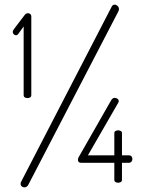

<svg xmlns="http://www.w3.org/2000/svg" viewBox="-20 -788 619 828"><path d="M82 -674 59 -642Q55 -636 49 -636Q43 -636 39 -640.5Q35 -645 35 -650Q35 -654 37.5 -658.5Q40 -663 42 -665L87 -724Q92 -731 101 -731Q106 -731 110.5 -727.5Q115 -724 115 -718V-378Q115 -371 110 -368Q105 -365 99 -365Q92 -365 87 -368Q82 -371 82 -378ZM102 9Q96 20 85 20Q79 20 74 16Q69 12 69 5Q69 -1 71 -4L462 -760Q466 -768 475 -768Q481 -768 487 -762.5Q493 -757 493 -749Q493 -744 490 -738ZM473 -86H329Q316 -86 316 -100Q316 -102 318 -108L459 -355Q465 -366 475 -366Q481 -366 486.5 -362Q492 -358 492 -352Q492 -349 490 -345L359 -118H473V-214Q473 -220 478 -223Q483 -226 489 -226Q496 -226 501 -223Q506 -220 506 -214V-118H537Q544 -118 547.5 -113Q551 -108 551 -102Q551 -96 547 -91Q543 -86 537 -86H506V-13Q506 -6 501 -3Q496 0 489 0Q483 0 478 -3Q473 -6 473 -13Z"/></svg>

Font: AkaAcidDosis
Style: ExtraLight
Weight: 250
Designer: Edgar Tolentino, Pablo Impallari, Igino Marini, Aka-Acid
Foundry: Edgar Tolentino, Pablo Impallari, Igino Marini, Aka-Acid
Version: Version 1.007